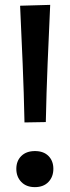

<svg xmlns="http://www.w3.org/2000/svg" viewBox="-20 -756 286 788"><path d="M80.5 -253.5Q78 -375.5 73 -494.8Q68 -614 62.5 -732.5L186 -736Q180.5 -617 175.5 -496.8Q170.5 -376.5 168 -255ZM123 12Q88 12 67.5 -9.2Q47 -30.5 47 -63Q47 -95.5 67.5 -115.8Q88 -136 123.5 -136Q159 -136 179 -115.8Q199 -95.5 199 -63Q199 -30.5 178.8 -9.2Q158.5 12 123 12Z"/></svg>

Font: Commissioner Medium
Style: Regular
Weight: 500
Designer: Kostas Bartsokas
Foundry: Kostas Bartsokas
Version: Version 1.000; ttfautohint (v1.8.3)